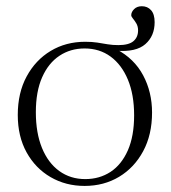

<svg xmlns="http://www.w3.org/2000/svg" viewBox="-20 -602 562 632"><path d="M260.5 -12.5Q307.5 -12.5 343.8 -36.2Q380 -60 400.8 -107Q421.5 -154 421.5 -222.5Q421.5 -290.5 401 -339.8Q380.5 -389 344 -415.8Q307.5 -442.5 258.5 -442.5Q212 -442.5 175.8 -418.5Q139.5 -394.5 118.8 -347.8Q98 -301 98 -232.5Q98 -164.5 118.2 -115Q138.5 -65.5 175.2 -39Q212 -12.5 260.5 -12.5ZM489 -529Q489 -483.5 458.5 -456.8Q428 -430 363 -435V-440Q422 -409 451.2 -354Q480.5 -299 480.5 -231.5Q480.5 -158.5 451.2 -104.2Q422 -50 372 -20Q322 10 258.5 10Q196.5 10 146.5 -19Q96.5 -48 67.5 -100.5Q38.5 -153 38.5 -223.5Q38.5 -296.5 67.8 -350.5Q97 -404.5 147 -434.5Q197 -464.5 260.5 -464.5Q283 -464.5 300.5 -461.8Q318 -459 334.5 -456.2Q351 -453.5 369.5 -453.5Q404 -453.5 419.2 -466.5Q434.5 -479.5 434.5 -502Q434.5 -515 428.8 -524.8Q423 -534.5 417.5 -541Q412 -547.5 412 -552Q412 -562.5 421.5 -572Q431 -581.5 447 -581.5Q465.5 -581.5 477.2 -568.5Q489 -555.5 489 -529Z"/></svg>

Font: Newsreader 36pt Light
Style: Regular
Weight: 300
Designer: Hugues Gentile
Foundry: Production Type
Version: Version 1.003